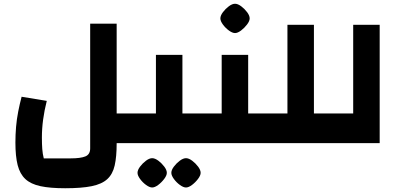

<svg xmlns="http://www.w3.org/2000/svg" viewBox="-20 -762 2118 1022"><path d="M601 0V-158H678V0ZM327 240Q247 240 195.5 229Q144 218 115 191Q86 164 74 117Q62 70 62 -3Q62 -45 65.5 -86.5Q69 -128 77 -168.5Q85 -209 95 -247L229 -225Q216 -174 209.5 -125.5Q203 -77 203 -30Q203 5 205 31.5Q207 58 213 81H356Q409 81 434.5 70.5Q460 60 460 28V-636H601V2Q601 72 590.5 118.5Q580 165 551 191.5Q522 218 468 229Q414 240 327 240ZM678 0V-158Q688 -158 693 -136.5Q698 -115 698 -79Q698 -42 693 -21Q688 0 678 0Z M951 0V-158H1028V0ZM678 0V-158H883L810 -86V-470H951V0ZM678 0Q668 0 663 -21Q658 -42 658 -79Q658 -115 663 -136.5Q668 -158 678 -158ZM1028 0V-158Q1038 -158 1043 -136.5Q1048 -115 1048 -79Q1048 -42 1043 -21Q1038 0 1028 0ZM790 236Q776 236 757.5 222.5Q739 209 725.5 190.5Q712 172 712 158Q712 143 725.5 125Q739 107 757 93.5Q775 80 790 80Q805 80 823 93.5Q841 107 854.5 125Q868 143 868 158Q868 172 854 190.5Q840 209 822 222.5Q804 236 790 236ZM970 236Q956 236 937.5 222.5Q919 209 905.5 190.5Q892 172 892 158Q892 143 905.5 125Q919 107 937 93.5Q955 80 970 80Q985 80 1003 93.5Q1021 107 1034.5 125Q1048 143 1048 158Q1048 172 1034 190.5Q1020 209 1002 222.5Q984 236 970 236Z M1301 0V-158H1378V0ZM1028 0V-158H1233L1160 -86V-470H1301V0ZM1028 0Q1018 0 1013 -21Q1008 -42 1008 -79Q1008 -115 1013 -136.5Q1018 -158 1028 -158ZM1378 0V-158Q1388 -158 1393 -136.5Q1398 -115 1398 -79Q1398 -42 1393 -21Q1388 0 1378 0ZM1231 -586Q1217 -586 1198.5 -599.5Q1180 -613 1166.5 -631.5Q1153 -650 1153 -664Q1153 -679 1166.5 -697Q1180 -715 1198 -728.5Q1216 -742 1231 -742Q1246 -742 1264 -728.5Q1282 -715 1295.5 -697Q1309 -679 1309 -664Q1309 -650 1295 -631.5Q1281 -613 1263 -599.5Q1245 -586 1231 -586Z M1651 0V-158H1728V0ZM1378 0V-158H1510V-630H1651V0ZM1378 0Q1368 0 1363 -21Q1358 -42 1358 -79Q1358 -115 1363 -136.5Q1368 -158 1378 -158ZM1728 0V-158Q1738 -158 1743 -136.5Q1748 -115 1748 -79Q1748 -42 1743 -21Q1738 0 1728 0Z M1728 0V-158H1860V-630H2001V0ZM1728 0Q1718 0 1713 -21Q1708 -42 1708 -79Q1708 -115 1713 -136.5Q1718 -158 1728 -158Z"/></svg>

Font: Changa
Style: Bold
Weight: 700
Designer: Eduardo Rodriguez Tunni
Foundry: Eduardo Rodriguez Tunni
Version: Version 3.002; ttfautohint (v1.8.2)